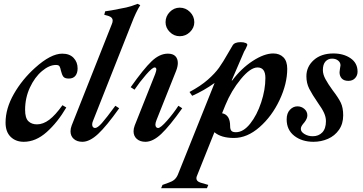

<svg xmlns="http://www.w3.org/2000/svg" viewBox="-20 -732 1895 1002"><path d="M9 -92Q9 -166 52.5 -242Q96 -318 163 -378Q245 -452 305 -452Q343 -452 364 -430Q385 -408 385 -375Q385 -351 373.5 -336.5Q362 -322 339 -322Q318 -322 310.5 -332Q303 -342 298 -363Q295 -379 290.5 -386Q286 -393 272 -393Q237 -393 199 -361Q161 -329 136 -275Q111 -221 111 -159Q111 -116 128 -99.5Q145 -83 173 -83Q205 -83 237 -107Q269 -131 306 -183L326 -171Q281 -94 224 -43Q167 8 104 8Q62 8 35.5 -18Q9 -44 9 -92Z M348 -47Q348 -61 354 -77L564 -607Q568 -616 568 -625Q568 -641 548 -648L524 -655L529 -673Q554 -677 562 -678Q612 -687 639 -693Q666 -699 698 -712L712 -705Q690 -671 666 -608L465 -100Q461 -91 461 -82Q461 -73 465.5 -68.5Q470 -64 476 -64Q489 -64 512 -90Q535 -116 582 -180L602 -167Q536 -74 492 -33Q448 8 410 8Q382 8 365 -7Q348 -22 348 -47Z M677 -47Q677 -61 683 -77L790 -346Q796 -363 796 -369Q796 -380 787 -380Q775 -380 742 -342Q709 -304 682 -264L662 -277Q730 -373 771.5 -412.5Q813 -452 856 -452Q882 -452 895 -439Q908 -426 908 -403Q908 -385 899 -362L797 -106Q791 -91 791 -82Q791 -73 795 -68.5Q799 -64 805 -64Q818 -64 851.5 -102Q885 -140 911 -180L931 -167Q865 -74 821.5 -33Q778 8 739 8Q711 8 694 -7Q677 -22 677 -47ZM844 -616Q844 -647 866 -669.5Q888 -692 918 -692Q949 -692 971.5 -669.5Q994 -647 994 -616Q994 -587 971.5 -565Q949 -543 918 -543Q888 -543 866 -565Q844 -587 844 -616Z M1479 -373Q1479 -295 1439 -210Q1399 -125 1334.5 -68.5Q1270 -12 1201 -12Q1134 -12 1099 -42L1007 188Q1005 192 1005 199Q1005 214 1026 221L1067 233L1060 250H821L828 233L861 221Q879 215 890 205.5Q901 196 908 180L1100 -299Q1044 -259 983 -232L969 -252Q1027 -283 1064.5 -316Q1102 -349 1123 -378.5Q1144 -408 1170 -454L1194 -495Q1204 -512 1236 -512Q1252 -512 1262.5 -507.5Q1273 -503 1270 -495Q1263 -477 1254 -463L1189 -312H1192Q1239 -375 1299 -414Q1359 -453 1406 -453Q1439 -453 1459 -433Q1479 -413 1479 -373ZM1365 -325Q1365 -380 1324 -380Q1287 -380 1237 -319.5Q1187 -259 1156 -183L1139 -141Q1181 -133 1181 -74Q1181 -57 1187.5 -49.5Q1194 -42 1211 -42Q1250 -42 1285.5 -86.5Q1321 -131 1343 -197.5Q1365 -264 1365 -325Z M1476 -109Q1476 -141 1493 -159Q1510 -177 1532 -177Q1553 -177 1568.5 -163.5Q1584 -150 1584 -130Q1584 -113 1569 -94Q1567 -92 1561.5 -85Q1556 -78 1553 -72Q1550 -66 1550 -59Q1550 -44 1569 -32.5Q1588 -21 1612 -21Q1643 -21 1662 -41Q1681 -61 1681 -100Q1681 -121 1671 -143Q1661 -165 1640 -194Q1609 -239 1594 -268.5Q1579 -298 1579 -334Q1579 -384 1617.5 -418.5Q1656 -453 1720 -453Q1773 -453 1809.5 -428Q1846 -403 1846 -358Q1846 -338 1833 -324Q1820 -310 1798 -310Q1775 -310 1763.5 -322.5Q1752 -335 1752 -355Q1752 -360 1754 -372Q1757 -390 1757 -391Q1757 -406 1744.5 -416Q1732 -426 1713 -426Q1692 -426 1678.5 -411Q1665 -396 1665 -366Q1665 -344 1678.5 -319Q1692 -294 1716 -261Q1746 -222 1758.5 -196Q1771 -170 1771 -130Q1771 -86 1749 -54.5Q1727 -23 1691.5 -7.5Q1656 8 1616 8Q1556 8 1516 -23Q1476 -54 1476 -109Z"/></svg>

Font: Ibarra Real Nova
Style: Bold Italic
Weight: 700
Italic angle: -22°
Designer: Jose Maria Ribagorda & Octavio Pardo
Foundry: Octavio Pardo
Version: Version 1.014